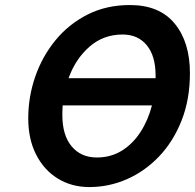

<svg xmlns="http://www.w3.org/2000/svg" viewBox="-20 -738 782 770"><path d="M501 -717.8Q619.6 -717.8 680.7 -643.3Q741.7 -568.8 741.7 -444.8Q741.7 -339.8 708.5 -255.4Q675.3 -170.9 618.4 -111.1Q561.5 -51.3 489.3 -19.5Q417 12.2 338.4 12.2Q267.1 12.2 211.7 -22Q156.2 -56.2 124.8 -118.2Q93.3 -180.2 93.3 -263.2Q93.3 -349.6 121.3 -430.7Q149.4 -511.7 202.6 -576.7Q255.9 -641.6 331.3 -679.7Q406.7 -717.8 501 -717.8ZM471.7 -599.6Q394.5 -599.6 338.6 -550.5Q282.7 -501.5 254.9 -424.3H604V-435.1Q604 -513.7 568.6 -556.6Q533.2 -599.6 471.7 -599.6ZM368.2 -106.4Q424.8 -106.4 469 -134Q513.2 -161.6 543.7 -209Q574.2 -256.3 589.4 -315.4H231.4Q230 -296.4 230 -277.3Q230 -195.8 267.3 -151.1Q304.7 -106.4 368.2 -106.4Z"/></svg>

Font: Andika
Style: Bold Italic
Weight: 700
Italic angle: -14°
Designer: Victor Gaultney, Annie Olsen, Julie Remington, Don Collingsworth, Eric Hays, Becca Hirsbrunner
Foundry: SIL International
Version: Version 6.101